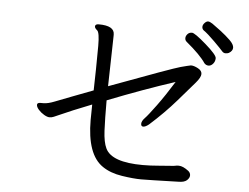

<svg xmlns="http://www.w3.org/2000/svg" viewBox="-51 -813 1103 852"><g transform="rotate(5 500.0 -387.0)"><path d="M842 -563Q819 -598 755 -651Q748 -657 748 -666.5Q748 -676 755.5 -684.5Q763 -693 775.5 -693Q788 -693 839 -648.5Q890 -604 890 -589.5Q890 -575 881 -564.5Q872 -554 861 -554Q850 -554 842 -563ZM722 -469Q584 -424 424 -361Q424 -277 426.5 -226Q429 -175 442 -148Q470 -89 609 -89Q643 -89 676.5 -92Q710 -95 729 -96Q748 -97 753.5 -98.5Q759 -100 766 -100H769Q787 -100 812 -81Q822 -73 822 -61.5Q822 -50 810.5 -39.5Q799 -29 773 -29Q641 -25 607 -25Q573 -25 521 -33Q469 -41 434 -65Q361 -114 361 -269Q361 -283 361.5 -300.5Q362 -318 362 -337Q318 -320 280 -304L213 -275Q206 -272 197 -268Q188 -264 178 -264Q168 -264 153.5 -272.5Q139 -281 128.5 -293Q118 -305 118 -314.5Q118 -324 133 -324H146Q166 -324 196 -336Q226 -348 271 -365Q316 -382 363 -400Q364 -447 365 -493Q366 -539 366 -598.5Q366 -658 355 -667Q344 -676 344 -683Q344 -694 360 -694Q430 -694 430 -655V-648Q430 -642 429 -601.5Q428 -561 425 -424Q704 -528 738 -537Q772 -546 783 -548H785Q797 -548 815 -538.5Q833 -529 833 -514Q833 -499 811.5 -474Q790 -449 738 -389Q686 -329 621 -271Q606 -259 596 -259Q586 -259 586 -271Q586 -283 600 -297.5Q614 -312 648.5 -359Q683 -406 722 -469ZM946 -618Q940 -615 931 -615Q922 -615 915 -623.5Q908 -632 876.5 -663.5Q845 -695 826 -708Q819 -714 819 -723Q819 -732 827 -740.5Q835 -749 842.5 -749Q850 -749 862 -741Q874 -733 899.5 -713.5Q925 -694 944 -675.5Q963 -657 963 -642.5Q963 -628 946 -618Z"/></g></svg>

Font: LXGW Bright GB
Style: Regular
Weight: 400
Designer: Christian Thalmann (Catharsis Fonts)
Foundry: LXGW / Christian Thalmann (Catharsis Fonts) / Fontworks Inc.
Version: Version 5.510